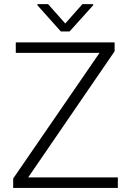

<svg xmlns="http://www.w3.org/2000/svg" viewBox="-20 -918 639 938"><path d="M555.7 -51.3V0H44.4V-45.9L466.3 -659.7H57.1V-710.9H540V-667.5L117.7 -51.3ZM214.8 -897.9 298.8 -803.2 382.8 -897.9H435.1V-892.1L319.8 -764.2H277.3L162.6 -892.6V-897.9Z"/></svg>

Font: Vazirmatn FD ExtraLight
Style: Regular
Weight: 200
Designer: Saber Rastikerdar
Foundry: Saber Rastikerdar
Version: Version 33.003